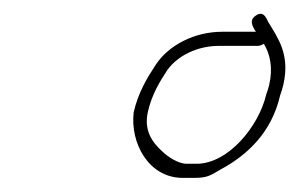

<svg xmlns="http://www.w3.org/2000/svg" viewBox="-20 -676 424 272"><path d="M342.7 -631H294.7C255.8 -631 219.5 -612.3 201.1 -585C188.4 -565.7 175.8 -544.9 169.4 -517C164.2 -473.7 190.3 -424 238.9 -424H253.9C272.3 -424 276.2 -426.1 292.7 -436C330.7 -456.5 364.8 -488.5 376.9 -541C378.8 -546.3 380.3 -551.3 381.4 -556C391.2 -598.6 374 -621.7 359.9 -645C357.1 -650.9 353.1 -661.2 342.5 -654C332 -646.9 338.4 -638.6 341.1 -633ZM353.8 -614C362.5 -599.5 367 -580.2 361.4 -556C360.3 -551.3 358.9 -546.7 357.1 -542C346.9 -497.7 303.7 -444 258.5 -444H244.5C232.4 -444 217.4 -454.2 210.4 -461C196.2 -473.9 183.3 -490.5 189.6 -518C195.1 -541.9 206 -560 217.2 -577C232.1 -597.4 259.8 -611 290.1 -611H345.1C347.7 -611 350.6 -612 353.8 -614Z"/></svg>

Font: HoneyBee
Style: UltLitIt
Weight: 100
Foundry: Cannot Into Space Fonts
Version: Version 0.89